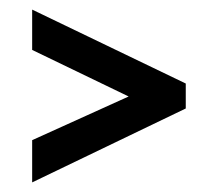

<svg xmlns="http://www.w3.org/2000/svg" viewBox="-20 -418 444 400"><path d="M248 -217 47 -314V-398L367 -244V-192L47 -38V-126Z"/></svg>

Font: Genos
Style: Bold
Weight: 700
Designer: Robert E. Leuschke
Foundry: Robert E. Leuschke
Version: Version 1.010